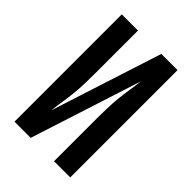

<svg xmlns="http://www.w3.org/2000/svg" viewBox="-215 -832 930 930"><g transform="rotate(45 250.0 -367.5)"><path d="M59 0V-735H170V-441Q170 -406 169 -371.5Q168 -337 164.5 -302.5Q161 -268 155.5 -233.5Q150 -199 146 -164L330 -735H441V0H330V-294Q330 -329 331 -363.5Q332 -398 335.5 -432.5Q339 -467 344.5 -501.5Q350 -536 354 -571L170 0Z"/></g></svg>

Font: Iosevka SS04
Style: Bold
Weight: 700
Monospace: yes
Designer: Belleve Invis
Foundry: Belleve Invis
Version: Version 19.0.0; ttfautohint (v1.8.4)